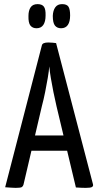

<svg xmlns="http://www.w3.org/2000/svg" viewBox="-20 -909 477 931"><path d="M56 2Q48 2 34 1Q20 0 5 -1L183 -689Q186 -703 214 -703Q224 -703 234.5 -702Q245 -701 252 -700L431 -15Q433 -7 426.5 -2.5Q420 2 396 2Q387 2 375.5 1.5Q364 1 348 0L254 -394Q246 -428 239 -463Q232 -498 226.5 -530.5Q221 -563 219 -587Q217 -563 211.5 -530.5Q206 -498 199 -463Q192 -428 183 -394L94 -14Q92 -6 86 -2Q80 2 56 2ZM108 -178V-252H347V-178ZM157 -772Q138 -772 127.5 -785Q117 -798 118 -832Q118 -858 128.5 -873.5Q139 -889 162 -889Q184 -889 193 -876.5Q202 -864 201 -834Q201 -804 190 -788Q179 -772 157 -772ZM276 -772Q257 -772 246.5 -785Q236 -798 236 -832Q237 -858 248 -873.5Q259 -889 281 -889Q304 -889 312 -876.5Q320 -864 320 -834Q320 -804 309 -788Q298 -772 276 -772Z"/></svg>

Font: Yanone Kaffeesatz
Style: Regular
Weight: 400
Designer: Yanone (Cyrillic: Daniel Pouzeot, Huerta Tipografica, and Cyreal)
Foundry: Yanone
Version: Version 2.003